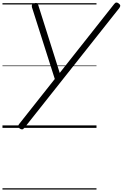

<svg xmlns="http://www.w3.org/2000/svg" viewBox="-20 -1036 995 1556"><path d="M177 1Q167 13 158 12.5Q149 12 139 5Q128 -4 128 -13.5Q128 -23 136 -32L424 -396L239 -977Q236 -989 239.5 -997Q243 -1005 256 -1009Q270 -1014 278.5 -1011Q287 -1008 290 -995L464 -445L905 -1003Q914 -1015 923 -1015.5Q932 -1016 942 -1008Q954 -999 954.5 -990.5Q955 -982 947 -971ZM0 490H762V500H0ZM0 -20H762V0H0ZM0 -505H762V-500H0ZM0 -1010H762V-1000H0Z"/></svg>

Font: Playwrite AU QLD Guides
Style: Regular
Weight: 400
Designer: Veronika Burian, José Scaglione
Foundry: TypeTogether
Version: Version 1.003